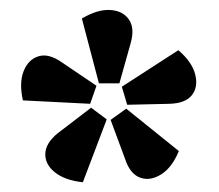

<svg xmlns="http://www.w3.org/2000/svg" viewBox="-20 -855 449 394"><path d="M183 -684 148 -817Q180 -836 206 -834.5Q232 -833 244.5 -815Q257 -797 248 -766L225 -684ZM165 -642 27 -649Q19 -685 28.5 -709Q38 -733 59 -739.5Q80 -746 107 -727L178 -679ZM199 -610 150 -481Q113 -485 92.5 -501.5Q72 -518 73 -540Q74 -562 99 -582L167 -634ZM239 -632 347 -545Q333 -511 310.5 -497Q288 -483 267.5 -490.5Q247 -498 237 -528L207 -609ZM230 -677 346 -752Q374 -728 380.5 -702.5Q387 -677 374 -660Q361 -643 328 -642L241 -640Z"/></svg>

Font: Yaldevi ExtraLight
Style: Regular
Weight: 200
Designer: Sol Matas, Rajitha Manaperi, Kosala Senevirathne
Foundry: Mooniak
Version: Version 1.100